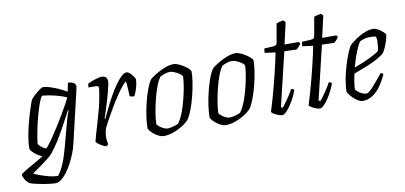

<svg xmlns="http://www.w3.org/2000/svg" viewBox="-131 -930 2925 1387"><g transform="rotate(-10 1331.5 -236.5)"><path d="M176 200Q164 200 140.5 197.5Q117 195 89 190Q61 185 35 179Q9 173 -9 166Q-31 149 -41 129Q-51 109 -53 98Q-50 92 -34 81Q-18 70 7 56Q32 42 61 25.5Q90 9 117 -8Q96 -17 78 -30Q60 -43 48.5 -55.5Q37 -68 34 -75Q33 -112 40.5 -157.5Q48 -203 59.5 -249Q71 -295 83 -334.5Q95 -374 104.5 -400Q114 -426 118 -430Q125 -438 137 -449.5Q149 -461 163 -472.5Q177 -484 189.5 -492Q202 -500 209 -500Q225 -500 253.5 -491.5Q282 -483 315.5 -468.5Q349 -454 378 -436L391 -500Q398 -500 407.5 -498.5Q417 -497 426 -493Q435 -489 441 -482.5Q447 -476 447 -465Q447 -463 446 -456Q445 -449 442 -436L353 -57Q346 -25 332 10Q318 45 300.5 78.5Q283 112 262.5 139.5Q242 167 220 183.5Q198 200 176 200ZM204 151Q228 122 248.5 73.5Q269 25 286 -39L338 -233Q345 -258 352 -277.5Q359 -297 362 -301L357 -304Q328 -251 301 -200.5Q274 -150 246 -104.5Q218 -59 186 -19Q176 -6 154.5 11.5Q133 29 108 47Q83 65 61.5 80Q40 95 29 103Q43 110 73.5 121.5Q104 133 139.5 142Q175 151 204 151ZM154 -60Q158 -60 173 -79Q188 -98 209.5 -129.5Q231 -161 255 -199Q279 -237 301.5 -275Q324 -313 342 -345.5Q360 -378 368 -397Q330 -413 284 -424.5Q238 -436 191 -440Q179 -427 166.5 -392.5Q154 -358 141.5 -314Q129 -270 119.5 -226Q110 -182 104.5 -148Q99 -114 99 -101Q107 -87 126.5 -73.5Q146 -60 154 -60Z M585 0Q579 0 568 -5Q557 -10 545 -17.5Q533 -25 524 -33Q515 -41 513 -46Q516 -59 525 -90.5Q534 -122 547 -165.5Q560 -209 573 -257Q583 -291 590 -326.5Q597 -362 601.5 -388.5Q606 -415 606 -422Q606 -433 600 -436.5Q594 -440 583 -440H531Q531 -448 532.5 -456Q534 -464 537 -470Q555 -478 573.5 -484.5Q592 -491 609 -495.5Q626 -500 639 -500Q658 -500 668.5 -489.5Q679 -479 679 -459Q679 -450 674.5 -428.5Q670 -407 662 -377.5Q654 -348 644.5 -315.5Q635 -283 625 -252.5Q615 -222 607 -199L611 -195Q628 -230 648 -271.5Q668 -313 691 -353.5Q714 -394 737 -427Q760 -460 781.5 -480Q803 -500 821 -500Q830 -500 840 -492Q850 -484 859 -473Q868 -462 874 -451.5Q880 -441 880 -435Q877 -400 867.5 -371Q858 -342 847 -320Q838 -320 828.5 -321.5Q819 -323 813 -326Q813 -335 812 -355.5Q811 -376 809.5 -399Q808 -422 805 -436Q794 -430 774.5 -406Q755 -382 731.5 -347Q708 -312 684.5 -272.5Q661 -233 639.5 -194.5Q618 -156 604 -126Q600 -112 597 -96.5Q594 -81 594 -63Q594 -52 595.5 -39.5Q597 -27 600 -13Q598 -10 595.5 -7Q593 -4 585 0Z M1008 0Q993 0 976.5 -7Q960 -14 944.5 -25.5Q929 -37 917 -49.5Q905 -62 900 -74Q900 -111 907 -160.5Q914 -210 926.5 -261Q939 -312 955 -355Q971 -398 989 -422Q1002 -433 1022.5 -446Q1043 -459 1067.5 -471.5Q1092 -484 1117.5 -492Q1143 -500 1165 -500Q1178 -500 1197 -492.5Q1216 -485 1235 -473Q1254 -461 1268 -448.5Q1282 -436 1285 -426Q1285 -391 1277.5 -343.5Q1270 -296 1257.5 -246.5Q1245 -197 1228.5 -153.5Q1212 -110 1193 -83Q1171 -61 1139.5 -42Q1108 -23 1073.5 -11.5Q1039 0 1008 0ZM1045 -49Q1053 -49 1068.5 -52Q1084 -55 1099.5 -60Q1115 -65 1123 -70Q1138 -89 1152.5 -121Q1167 -153 1178.5 -192Q1190 -231 1199 -270.5Q1208 -310 1213 -344.5Q1218 -379 1218 -402Q1212 -413 1195.5 -423.5Q1179 -434 1160.5 -441.5Q1142 -449 1129 -449Q1116 -449 1097 -443.5Q1078 -438 1058 -428Q1040 -406 1024 -363Q1008 -320 995.5 -269Q983 -218 975.5 -171Q968 -124 968 -93Q978 -80 992 -70Q1006 -60 1020.5 -54.5Q1035 -49 1045 -49Z M1463 0Q1448 0 1431.5 -7Q1415 -14 1399.5 -25.5Q1384 -37 1372 -49.5Q1360 -62 1355 -74Q1355 -111 1362 -160.5Q1369 -210 1381.5 -261Q1394 -312 1410 -355Q1426 -398 1444 -422Q1457 -433 1477.5 -446Q1498 -459 1522.5 -471.5Q1547 -484 1572.5 -492Q1598 -500 1620 -500Q1633 -500 1652 -492.5Q1671 -485 1690 -473Q1709 -461 1723 -448.5Q1737 -436 1740 -426Q1740 -391 1732.5 -343.5Q1725 -296 1712.5 -246.5Q1700 -197 1683.5 -153.5Q1667 -110 1648 -83Q1626 -61 1594.5 -42Q1563 -23 1528.5 -11.5Q1494 0 1463 0ZM1500 -49Q1508 -49 1523.5 -52Q1539 -55 1554.5 -60Q1570 -65 1578 -70Q1593 -89 1607.5 -121Q1622 -153 1633.5 -192Q1645 -231 1654 -270.5Q1663 -310 1668 -344.5Q1673 -379 1673 -402Q1667 -413 1650.5 -423.5Q1634 -434 1615.5 -441.5Q1597 -449 1584 -449Q1571 -449 1552 -443.5Q1533 -438 1513 -428Q1495 -406 1479 -363Q1463 -320 1450.5 -269Q1438 -218 1430.5 -171Q1423 -124 1423 -93Q1433 -80 1447 -70Q1461 -60 1475.5 -54.5Q1490 -49 1500 -49Z M1875 0Q1865 0 1848 -6.5Q1831 -13 1816.5 -21.5Q1802 -30 1799 -37Q1812 -78 1825.5 -125Q1839 -172 1851.5 -220.5Q1864 -269 1875 -314Q1886 -359 1894 -395.5Q1902 -432 1906 -455L1828 -465Q1828 -476 1829.5 -484.5Q1831 -493 1832 -497L1900 -501Q1911 -502 1917.5 -506.5Q1924 -511 1926 -524L1950 -660Q1960 -664 1973.5 -667.5Q1987 -671 2002 -673L2016 -657L1980 -500H2084L2093 -488Q2088 -478 2079 -467.5Q2070 -457 2059 -449L1970 -452L1876 -59L1887 -52Q1895 -60 1910 -80Q1925 -100 1942 -126Q1959 -152 1971 -175Q1978 -175 1984 -172Q1990 -169 1992 -164Q1986 -143 1972 -115Q1958 -87 1941 -61Q1924 -35 1906.5 -17.5Q1889 0 1875 0Z M2151 0Q2141 0 2124 -6.5Q2107 -13 2092.5 -21.5Q2078 -30 2075 -37Q2088 -78 2101.5 -125Q2115 -172 2127.5 -220.5Q2140 -269 2151 -314Q2162 -359 2170 -395.5Q2178 -432 2182 -455L2104 -465Q2104 -476 2105.5 -484.5Q2107 -493 2108 -497L2176 -501Q2187 -502 2193.5 -506.5Q2200 -511 2202 -524L2226 -660Q2236 -664 2249.5 -667.5Q2263 -671 2278 -673L2292 -657L2256 -500H2360L2369 -488Q2364 -478 2355 -467.5Q2346 -457 2335 -449L2246 -452L2152 -59L2163 -52Q2171 -60 2186 -80Q2201 -100 2218 -126Q2235 -152 2247 -175Q2254 -175 2260 -172Q2266 -169 2268 -164Q2262 -143 2248 -115Q2234 -87 2217 -61Q2200 -35 2182.5 -17.5Q2165 0 2151 0Z M2464 0Q2454 0 2440 -7Q2426 -14 2411.5 -26Q2397 -38 2384 -53Q2371 -68 2362 -84Q2362 -129 2371.5 -178.5Q2381 -228 2395 -274Q2409 -320 2423.5 -356Q2438 -392 2449 -409Q2458 -419 2477.5 -434.5Q2497 -450 2522.5 -465Q2548 -480 2576 -490Q2604 -500 2631 -500Q2645 -500 2664.5 -489Q2684 -478 2699.5 -464Q2715 -450 2716 -441Q2713 -420 2705 -395.5Q2697 -371 2687.5 -349.5Q2678 -328 2669 -316Q2651 -298 2615 -278.5Q2579 -259 2533.5 -240.5Q2488 -222 2441 -205Q2434 -175 2429.5 -145.5Q2425 -116 2424 -93Q2430 -83 2443 -72.5Q2456 -62 2472 -55Q2488 -48 2502 -48Q2511 -48 2522.5 -57Q2534 -66 2549.5 -83Q2565 -100 2584.5 -123.5Q2604 -147 2628 -176Q2635 -175 2639.5 -172Q2644 -169 2646 -164Q2635 -139 2618.5 -110.5Q2602 -82 2580 -57Q2558 -32 2529 -16Q2500 0 2464 0ZM2451 -248Q2482 -259 2517.5 -274Q2553 -289 2585 -305.5Q2617 -322 2636 -336Q2638 -343 2639.5 -353.5Q2641 -364 2642 -370Q2644 -390 2644.5 -409.5Q2645 -429 2640 -442Q2629 -444 2618 -445Q2607 -446 2599 -446Q2574 -446 2555 -440.5Q2536 -435 2522 -428Q2504 -402 2485 -353.5Q2466 -305 2451 -248Z"/></g></svg>

Font: Texturina 12pt Thin
Style: Italic
Weight: 250
Italic angle: -11°
Designer: Guillermo Torres Carreño
Foundry: Omnibus-Type
Version: Version 1.002